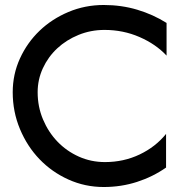

<svg xmlns="http://www.w3.org/2000/svg" viewBox="-20 -735 713 770"><path d="M648 -512Q605 -558 539.5 -586.5Q474 -615 399 -615Q344 -615 295 -595Q246 -575 209.5 -541Q173 -507 152 -461.5Q131 -416 131 -365Q131 -307 152.5 -256Q174 -205 210.5 -167Q247 -129 296 -107Q345 -85 401 -85Q476 -85 540 -115.5Q604 -146 646 -198V-63Q593 -26 529.5 -5.5Q466 15 396 15Q321 15 254.5 -15Q188 -45 138.5 -96.5Q89 -148 60 -217.5Q31 -287 31 -365Q31 -437 60 -500.5Q89 -564 138.5 -611.5Q188 -659 254.5 -687Q321 -715 396 -715Q467 -715 530.5 -696Q594 -677 648 -643Z"/></svg>

Font: Railway
Style: Regular
Weight: 400
Version: 1.000